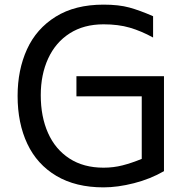

<svg xmlns="http://www.w3.org/2000/svg" viewBox="-20 -792 812 829"><path d="M688 -463V-53Q629 -19 558.5 -1Q488 17 427 17Q307 17 223.5 -32.5Q140 -82 98 -171Q56 -260 56 -378Q56 -490 96.5 -579Q137 -668 220.5 -720Q304 -772 427 -772Q493 -772 538.5 -759.5Q584 -747 641 -722V-630Q590 -658 540.5 -672.5Q491 -687 427 -687Q342 -687 281 -648Q220 -609 188 -539.5Q156 -470 156 -381Q156 -288 187.5 -217.5Q219 -147 280 -107.5Q341 -68 427 -68Q470 -68 509 -78Q548 -88 592 -106V-376H310V-463Z"/></svg>

Font: Biryani
Style: Regular
Weight: 400
Designer: Dan Reynolds and Mathieu Reguer
Foundry: Dan Reynolds and Mathieu Reguer
Version: Version 1.004; ttfautohint (v1.1) -l 5 -r 5 -G 72 -x 0 -D la